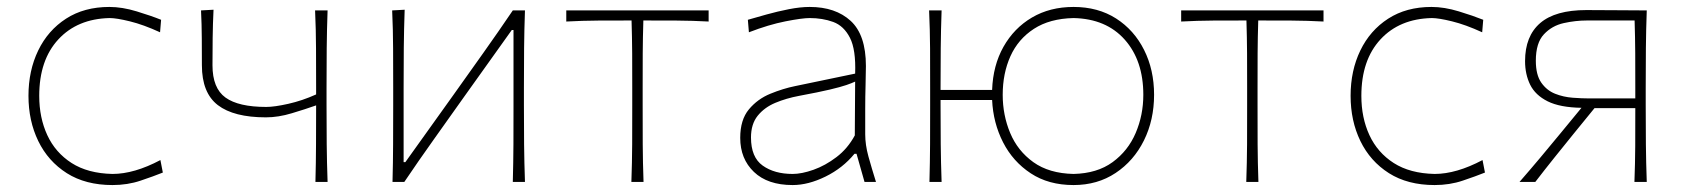

<svg xmlns="http://www.w3.org/2000/svg" viewBox="-20 -524 4856 553"><path d="M304 9Q226.5 9 172.5 -25.2Q118.5 -59.5 90.2 -117.8Q62 -176 62 -248Q62 -320.5 90 -378.5Q118 -436.5 170.2 -470.2Q222.5 -504 295 -504Q332 -504 373.8 -491.2Q415.5 -478.5 444 -467L441 -431Q393 -453 354.2 -462.5Q315.5 -472 296 -472Q203 -470 148 -410.5Q93 -351 93 -248Q93 -185 116.2 -134.8Q139.5 -84.5 186.2 -54.5Q233 -24.5 304 -23Q366.5 -23 442 -63L449 -27Q423 -16.5 385.2 -3.8Q347.5 9 304 9Z M888.5 0Q890 -56.5 890.2 -108.2Q890.5 -160 890.5 -220.5Q859.5 -209.5 820.5 -197.8Q781.5 -186 746 -186Q653.5 -186 607.5 -221.2Q561.5 -256.5 561.5 -336Q561.5 -374.5 561.2 -414Q561 -453.5 559 -494L595 -496Q593 -455 592.5 -415Q592 -375 592 -336Q592 -270 629.5 -243Q667 -216 747 -216Q770.5 -216 810.5 -225Q850.5 -234 890.5 -252V-271Q890.5 -332 890.2 -385Q890 -438 887.5 -494H923.5Q921.5 -438 921 -385Q920.5 -332 920.5 -271V-221Q920.5 -160.5 921 -108.5Q921.5 -56.5 923.5 0Z M1110.5 0Q1112 -56.5 1112.2 -108.5Q1112.5 -160.5 1112.5 -221V-271Q1112.5 -332 1112.2 -385Q1112 -438 1109.5 -494L1145.5 -496Q1143.5 -439.5 1143 -385.8Q1142.5 -332 1142.5 -271V-57H1147.5L1284.5 -248.5Q1328 -309.5 1372 -371.5Q1416 -433.5 1457 -494H1492Q1490 -438 1489.5 -385Q1489 -332 1489 -271V-221Q1489 -160.5 1489.5 -108.5Q1490 -56.5 1492 0H1457Q1458.5 -56.5 1458.8 -108.5Q1459 -160.5 1459 -221V-437.5H1454L1318 -247Q1274 -185 1230 -123.2Q1186 -61.5 1144.5 0Z M1798.5 0Q1800.5 -56.5 1800.8 -108.5Q1801 -160.5 1801 -221V-271Q1801 -325 1800.8 -370.8Q1800.5 -416.5 1799 -465H1796.5Q1752 -465 1704.5 -464.8Q1657 -464.5 1611 -462V-494H2021V-462Q1975 -464.5 1927.5 -464.8Q1880 -465 1835.5 -465H1833Q1831.5 -416.5 1831.2 -370.8Q1831 -325 1831 -271V-221Q1831 -160.5 1831.2 -108.5Q1831.5 -56.5 1833.5 0Z M2263 9Q2191 9 2151.5 -28.8Q2112 -66.5 2112 -127Q2112 -179 2137 -209Q2162 -239 2198.8 -254Q2235.5 -269 2270 -276L2443 -312Q2445.5 -381 2428 -415.2Q2410.5 -449.5 2379.8 -460.8Q2349 -472 2312 -472Q2290.5 -472 2242.2 -462.5Q2194 -453 2137 -431L2134 -467Q2156 -473.5 2187.5 -482.2Q2219 -491 2252 -497.5Q2285 -504 2312 -504Q2386.5 -504 2430.2 -463.8Q2474 -423.5 2474 -334Q2474 -313 2473 -279.2Q2472 -245.5 2472 -211V-137Q2472 -107 2481.2 -73.5Q2490.5 -40 2503 0H2470L2447 -81H2441Q2407.5 -40 2357.8 -15.5Q2308 9 2263 9ZM2263 -23Q2289 -23 2323 -35Q2357 -47 2389.2 -71.5Q2421.5 -96 2442 -134L2443 -289Q2433.5 -284.5 2417.5 -279Q2401.5 -273.5 2370 -266Q2338.5 -258.5 2282 -248Q2244.5 -241 2213 -227.8Q2181.5 -214.5 2162.2 -190.5Q2143 -166.5 2143 -128Q2143 -71 2176.8 -47Q2210.5 -23 2263 -23Z M2657 0Q2658.5 -56.5 2658.8 -108.5Q2659 -160.5 2659 -221V-271Q2659 -332 2658.8 -385Q2658.5 -438 2656 -494H2692Q2690 -438 2689.5 -385Q2689 -332 2689 -271V-265H2837.5Q2840 -335.5 2870.2 -389.2Q2900.5 -443 2952.2 -473.5Q3004 -504 3072 -504Q3142.5 -504 3194.5 -470.8Q3246.5 -437.5 3275.2 -380.2Q3304 -323 3304 -251Q3304 -178.5 3274.8 -119.5Q3245.5 -60.5 3193.2 -25.8Q3141 9 3072 9Q3000 9 2948.8 -24.8Q2897.5 -58.5 2869 -114.2Q2840.5 -170 2837.5 -236H2689V-221Q2689 -160.5 2689.5 -108.5Q2690 -56.5 2692 0ZM3072 -23Q3140 -24.5 3184.5 -57Q3229 -89.5 3251 -141Q3273 -192.5 3273 -251Q3273 -349.5 3219.5 -409.8Q3166 -470 3072 -472Q3003.5 -470.5 2958 -441Q2912.5 -411.5 2890.2 -362Q2868 -312.5 2868 -251Q2868 -192.5 2889.5 -141Q2911 -89.5 2956.2 -57Q3001.5 -24.5 3072 -23Z M3569.5 0Q3571.5 -56.5 3571.8 -108.5Q3572 -160.5 3572 -221V-271Q3572 -325 3571.8 -370.8Q3571.5 -416.5 3570 -465H3567.5Q3523 -465 3475.5 -464.8Q3428 -464.5 3382 -462V-494H3792V-462Q3746 -464.5 3698.5 -464.8Q3651 -465 3606.5 -465H3604Q3602.5 -416.5 3602.2 -370.8Q3602 -325 3602 -271V-221Q3602 -160.5 3602.2 -108.5Q3602.5 -56.5 3604.5 0Z M4112 9Q4034.5 9 3980.5 -25.2Q3926.5 -59.5 3898.2 -117.8Q3870 -176 3870 -248Q3870 -320.5 3898 -378.5Q3926 -436.5 3978.2 -470.2Q4030.5 -504 4103 -504Q4140 -504 4181.8 -491.2Q4223.5 -478.5 4252 -467L4249 -431Q4201 -453 4162.2 -462.5Q4123.5 -472 4104 -472Q4011 -470 3956 -410.5Q3901 -351 3901 -248Q3901 -185 3924.2 -134.8Q3947.5 -84.5 3994.2 -54.5Q4041 -24.5 4112 -23Q4174.5 -23 4250 -63L4257 -27Q4231 -16.5 4193.2 -3.8Q4155.5 9 4112 9Z M4356.5 0Q4387 -35 4416.8 -70.5Q4446.5 -106 4474.5 -140L4535 -213.5Q4473 -214.5 4437.5 -232.2Q4402 -250 4387.2 -280Q4372.5 -310 4372.5 -348Q4372.5 -420 4416 -457.5Q4459.5 -495 4549 -495Q4593.5 -495 4643 -494.5Q4692.5 -494 4723 -494Q4721 -438 4720.5 -385Q4720 -332 4720 -271V-221Q4720 -160.5 4720.5 -108.5Q4721 -56.5 4723 0H4687.5Q4689.5 -53.5 4689.8 -103.2Q4690 -153 4690 -211V-212.5H4572.5L4513 -139.5Q4485 -105 4456.8 -69.8Q4428.5 -34.5 4402 0ZM4558 -240.5H4690V-271Q4690 -324 4689.8 -370.5Q4689.5 -417 4688 -465H4550.5Q4518 -465 4484 -457.5Q4450 -450 4426.8 -425.2Q4403.5 -400.5 4403.5 -349Q4403.5 -308.5 4419.2 -286Q4435 -263.5 4459 -254Q4483 -244.5 4509.8 -242.5Q4536.5 -240.5 4558 -240.5Z"/></svg>

Font: Commissioner Flair Thin
Style: Regular
Weight: 100
Designer: Kostas Bartsokas
Foundry: Kostas Bartsokas
Version: Version 1.000; ttfautohint (v1.8.3)